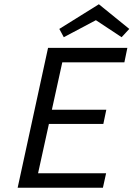

<svg xmlns="http://www.w3.org/2000/svg" viewBox="-20 -883 628 903"><path d="M431 -788 280 -708 259 -747 445 -863 588 -747 552 -708ZM63 0 206 -658H579L565 -590H273L224 -367H480L466 -300H210L159 -68H479L464 0Z"/></svg>

Font: EauTestInfant Medium
Style: Italic
Weight: 500
Italic angle: -12°
Designer: Christian Thalmann (Catharsis Fonts)
Version: Version 0.001;PS 000.001;hotconv 1.0.88;makeotf.lib2.5.64775